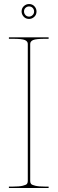

<svg xmlns="http://www.w3.org/2000/svg" viewBox="-20 -948 290 968"><path d="M101.1 -890.1Q101.1 -879.9 108.2 -872.1Q115.2 -864.3 126.5 -864.3Q136.2 -864.3 144 -871.6Q151.9 -878.9 151.9 -890.1Q151.9 -900.4 144.8 -908Q137.7 -915.5 126.5 -915.5Q116.2 -915.5 108.6 -908.4Q101.1 -901.4 101.1 -890.1ZM88.9 -890.1Q88.9 -906.7 100.3 -917.2Q111.8 -927.7 126.5 -927.7Q143.1 -927.7 153.6 -916.3Q164.1 -904.8 164.1 -890.1Q164.1 -873.5 152.6 -863Q141.1 -852.5 126.5 -852.5Q109.9 -852.5 99.4 -864Q88.9 -875.5 88.9 -890.1ZM225.1 0H24.9V-7.3H44.9Q77.1 -7.3 94.5 -11.5Q111.8 -15.6 116 -21Q120.1 -26.4 120.1 -35.2V-726.6Q120.1 -739.7 105.5 -746.1Q90.8 -752.4 44.9 -752.4H24.9V-759.8H225.1V-752.4H207.5Q161.6 -752.4 147 -746.1Q132.3 -739.7 132.3 -726.6V-35.2Q132.3 -26.4 136.5 -21Q140.6 -15.6 158 -11.5Q175.3 -7.3 207.5 -7.3H225.1Z"/></svg>

Font: ZnikomitNo24
Style: Thin
Weight: 300
Designer: gluk
Foundry: gluk
Version: Version 0.55